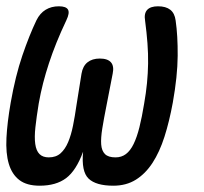

<svg xmlns="http://www.w3.org/2000/svg" viewBox="-27 -580 647 610"><path d="M475 -560Q500 -560 514 -549Q528 -538 531 -515Q538 -467 537.5 -402.5Q537 -338 522 -254Q511 -194 495.5 -145.5Q480 -97 457.5 -62.5Q435 -28 404.5 -9Q374 10 333 10Q278 10 254.5 -12.5Q231 -35 237 -98Q215 -38 183 -14Q151 10 99 10Q58 10 34.5 -8Q11 -26 1 -59.5Q-9 -93 -6.5 -142Q-4 -191 7 -254Q22 -339 44 -403.5Q66 -468 89 -516Q100 -538 118 -549Q136 -560 160 -560Q183 -560 189 -549.5Q195 -539 184 -516Q166 -478 152.5 -444.5Q139 -411 128.5 -379Q118 -347 110 -316Q102 -285 96 -251Q89 -208 85.5 -176Q82 -144 85 -122.5Q88 -101 98.5 -90.5Q109 -80 128 -80Q151 -80 165.5 -93Q180 -106 189.5 -128.5Q199 -151 205 -181Q211 -211 216 -246L232 -346Q236 -370 251 -382Q266 -394 290 -394Q315 -394 325.5 -382Q336 -370 331 -346L311 -243Q303 -203 298 -172Q293 -141 294.5 -121Q296 -101 306.5 -90.5Q317 -80 340 -80Q359 -80 373 -90.5Q387 -101 397.5 -122.5Q408 -144 416 -176Q424 -208 431 -251Q437 -285 440 -316Q443 -347 443.5 -378Q444 -409 441.5 -442.5Q439 -476 434 -514Q430 -537 440.5 -548.5Q451 -560 475 -560Z"/></svg>

Font: Maple Mono
Style: Italic
Weight: 400
Italic angle: -10°
Monospace: yes
Designer: subframe7536
Version: Version 7.300